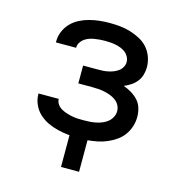

<svg xmlns="http://www.w3.org/2000/svg" viewBox="-103 -619 805 863"><g transform="rotate(15 300.0 -187.0)"><path d="M258 154V6Q268 7 278.5 7.5Q289 8 299 8H301Q276 8 251 5.5Q226 3 202 -3Q178 -9 155.5 -19.5Q133 -30 114.5 -47Q96 -64 85.5 -87.5Q75 -111 75 -135V-139H169Q169 -125 177.5 -113.5Q186 -102 198 -95.5Q210 -89 223 -85Q236 -81 249 -78.5Q262 -76 275.5 -75.5Q289 -75 303 -75Q317 -75 331.5 -76Q346 -77 360 -80Q374 -83 387.5 -88.5Q401 -94 412 -103Q423 -112 430 -125.5Q437 -139 437 -153Q437 -168 430 -181Q423 -194 411 -202.5Q399 -211 385.5 -216Q372 -221 358 -224Q344 -227 329.5 -228Q315 -229 300 -229H236V-312H300Q313 -312 325.5 -312.5Q338 -313 350.5 -315.5Q363 -318 375 -322.5Q387 -327 397.5 -334.5Q408 -342 414.5 -353.5Q421 -365 421 -377Q421 -390 415 -401.5Q409 -413 399 -421Q389 -429 377 -433.5Q365 -438 353 -440.5Q341 -443 328.5 -444Q316 -445 303 -445Q291 -445 278.5 -444Q266 -443 254 -441Q242 -439 230.5 -435Q219 -431 209 -424Q199 -417 192 -406Q185 -395 185 -383V-381H91V-387Q91 -410 100.5 -432.5Q110 -455 126.5 -472Q143 -489 164.5 -500Q186 -511 209 -517Q232 -523 255.5 -525.5Q279 -528 303 -528Q327 -528 351.5 -525.5Q376 -523 399 -516Q422 -509 444 -497.5Q466 -486 482 -468Q498 -450 506.5 -426.5Q515 -403 515 -379Q515 -361 510 -343.5Q505 -326 494 -312Q483 -298 468 -288Q453 -278 436 -271Q456 -264 473.5 -253.5Q491 -243 505 -228Q519 -213 525 -192.5Q531 -172 531 -152Q531 -129 524 -107Q517 -85 503.5 -66.5Q490 -48 471 -35Q452 -22 431 -13Q410 -4 387.5 0.5Q365 5 342 7V154Z"/></g></svg>

Font: Iosevka Medium Extended
Style: Regular
Weight: 500
Width: 7
Monospace: yes
Designer: Belleve Invis
Foundry: Belleve Invis
Version: Version 32.5.0; ttfautohint (v1.8.4)